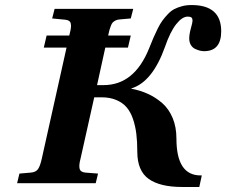

<svg xmlns="http://www.w3.org/2000/svg" viewBox="-20 -727 898 762"><path d="M47.9 0 57.1 -38.1 102.1 -42Q122.1 -43.5 130.9 -55.9Q139.6 -68.4 146 -98.1L244.1 -538.1H153.8L165 -585.9H254.9Q255.4 -587.4 255.9 -590.1Q256.3 -592.8 256.8 -594.2Q264.2 -621.1 260.7 -634.3Q257.3 -647.5 237.8 -648.9L187 -653.8L196.8 -691.9H508.8L499 -653.8L455.1 -649.9Q445.8 -649.4 438.7 -645.8Q431.6 -642.1 427.5 -637.9Q423.3 -633.8 419.7 -623.8Q416 -613.8 414.3 -607.7Q412.6 -601.6 409.2 -585.9H499L487.8 -538.1H397.9L365.2 -389.2H391.1Q513.2 -389.2 571.8 -535.2Q582 -561 588.9 -576.9Q595.7 -592.8 605.7 -613Q615.7 -633.3 624.8 -645.5Q633.8 -657.7 646.2 -670.9Q658.7 -684.1 671.9 -690.9Q685.1 -697.8 702.4 -702.4Q719.7 -707 740.2 -707Q857.9 -707 857.9 -603Q857.9 -523.9 790 -523.9Q781.7 -523.9 772.9 -526.1Q764.2 -528.3 753.9 -533.2Q743.7 -538.1 737.3 -548.8Q731 -559.6 731 -574.2Q731 -590.8 737.5 -614.5Q744.1 -638.2 744.1 -644Q744.1 -654.3 739.5 -657.7Q734.9 -661.1 725.1 -661.1Q703.1 -661.1 679.2 -630.9Q655.3 -600.6 634.8 -541Q585 -401.4 501 -376V-375Q537.1 -368.2 567.6 -354.2Q598.1 -340.3 624.3 -317.4Q650.4 -294.4 665.3 -258.5Q680.2 -222.7 680.2 -176.8Q680.2 -30.8 775.9 -30.8H780.8L771 15.1H703.1Q614.7 15.1 569.8 -17.1Q524.9 -49.3 524.9 -125Q524.9 -165 521 -196.3Q517.1 -227.5 507.6 -255.4Q498 -283.2 482.2 -301.5Q466.3 -319.8 441.2 -330.3Q416 -340.8 382.8 -340.8H354L299.8 -98.1Q292.5 -71.3 295.9 -57.6Q299.3 -43.9 318.8 -42L369.1 -38.1L359.9 0Z"/></svg>

Font: Linguistics Pro
Style: Bold Italic
Weight: 700
Italic angle: -12°
Designer: Stefan Peev, Context Ltd
Foundry: Stefan Peev, Context Ltd
Version: Version 001.000